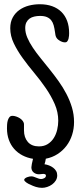

<svg xmlns="http://www.w3.org/2000/svg" viewBox="-20 -735 388 914"><path d="M252.4 99.6Q252.4 113.3 245.6 124.3Q238.8 135.3 228 143.1Q217.3 150.9 204.6 155Q191.9 159.2 180.2 159.2Q165.5 159.2 151.1 154.8Q136.7 150.4 123.5 143.6Q120.6 142.6 115.7 140.1Q110.8 137.7 106.4 134.5Q102.1 131.3 98.6 127.9Q95.2 124.5 95.2 121.1Q95.2 117.2 99.4 114Q103.5 110.8 108.9 108.6Q114.3 106.4 119.9 105.5Q125.5 104.5 128.4 104.5Q134.8 104.5 140.6 106.4Q146.5 108.4 152.3 110.8Q158.2 113.3 164.1 115.2Q169.9 117.2 176.3 117.2Q183.1 117.2 190.9 113Q198.7 108.9 198.7 100.6Q198.7 96.2 194.6 94.5Q190.4 92.8 186 92.8Q180.7 92.8 175.8 93.8Q170.9 94.7 165.5 94.7Q150.9 94.7 140.1 85.9Q129.4 77.1 129.4 61.5Q129.4 57.1 131.6 45.4Q133.8 33.7 137.2 21Q109.9 16.6 86.9 4.6Q64 -7.3 47.6 -25.9Q31.2 -44.4 22.2 -69.3Q13.2 -94.2 13.2 -124Q13.2 -130.9 13.7 -141.1Q14.2 -151.4 16.8 -160.9Q19.5 -170.4 24.7 -177Q29.8 -183.6 39.6 -183.6Q47.4 -183.6 56.9 -180.4Q66.4 -177.2 74.7 -171.9Q83 -166.5 88.6 -158.9Q94.2 -151.4 94.2 -142.6V-114.3Q94.2 -80.6 112.5 -59.3Q130.9 -38.1 165.5 -38.1Q189.9 -38.1 207.5 -49.3Q225.1 -60.5 236.1 -78.1Q247.1 -95.7 252.2 -117.4Q257.3 -139.2 257.3 -160.2Q257.3 -201.2 240.5 -239.7Q223.6 -278.3 198.2 -315.2Q172.9 -352.1 143.1 -387.7Q113.3 -423.3 87.9 -458.5Q62.5 -493.7 45.7 -528.8Q28.8 -564 28.8 -600.6Q28.8 -630.4 40.8 -652.1Q52.7 -673.8 72.5 -687.7Q92.3 -701.7 117.4 -708.3Q142.6 -714.8 169.4 -714.8Q202.1 -714.8 228 -705.6Q253.9 -696.3 272 -678.7Q290 -661.1 299.6 -635.5Q309.1 -609.9 309.1 -577.1Q309.1 -572.3 308.6 -564.9Q308.1 -557.6 306.2 -550.5Q304.2 -543.5 300.3 -538.3Q296.4 -533.2 289.6 -533.2Q279.8 -533.2 270 -538.1Q261.7 -542.5 256.6 -546.6Q251.5 -550.8 248.5 -555.9Q245.6 -561 244.1 -567.4Q242.7 -573.7 241.7 -583Q239.3 -600.6 235.4 -614.7Q231.4 -628.9 223.6 -638.7Q215.8 -648.4 203.1 -653.8Q190.4 -659.2 170.4 -659.2Q156.2 -659.2 143.3 -656.2Q130.4 -653.3 120.8 -646.5Q111.3 -639.6 105.7 -628.7Q100.1 -617.7 100.1 -601.6Q100.1 -579.1 110.1 -555.7Q120.1 -532.2 136.5 -507.8Q152.8 -483.4 173.6 -457.8Q194.3 -432.1 216.3 -404.8Q238.3 -377.4 259 -348.4Q279.8 -319.3 296.1 -288.1Q312.5 -256.8 322.5 -223.4Q332.5 -189.9 332.5 -154.3Q332.5 -122.1 323.2 -93Q314 -64 296.4 -40.8Q278.8 -17.6 253.9 -1.5Q229 14.6 198.2 20.5Q197.3 27.8 195.3 35.4Q193.4 43 191.9 46.9Q202.6 48.3 213.4 52.5Q224.1 56.6 232.9 63.2Q241.7 69.8 247.1 78.9Q252.4 87.9 252.4 99.6Z"/></svg>

Font: Just Another Hand
Style: Regular
Weight: 400
Designer: Astigmatic (AOETI)
Foundry: Astigmatic (AOETI)
Version: Version 1.001